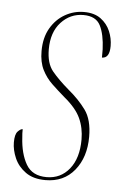

<svg xmlns="http://www.w3.org/2000/svg" viewBox="-45 -581 408 626"><g transform="rotate(5 158.5 -268.5)"><path d="M127 10Q87 10 62 -8Q37 -26 25.5 -52.5Q14 -79 14 -104Q14 -130 23 -139.5Q32 -149 39 -149Q39 -142 39 -135.5Q39 -129 40 -122Q43 -69 63 -34.5Q83 0 130 0Q176 0 204.5 -35.5Q233 -71 233 -132Q233 -170 218.5 -201.5Q204 -233 165 -265Q143 -284 123 -303Q103 -322 90.5 -347Q78 -372 78 -408Q78 -452 96 -483Q114 -514 143 -530.5Q172 -547 205 -547Q239 -547 260 -531.5Q281 -516 291 -492.5Q301 -469 301 -444Q301 -404 276 -404V-431Q274 -480 259.5 -508.5Q245 -537 204 -537Q161 -537 131 -504.5Q101 -472 101 -416Q101 -370 121.5 -345Q142 -320 177 -290Q211 -262 234 -230.5Q257 -199 257 -143Q257 -76 222 -33Q187 10 127 10Z"/></g></svg>

Font: Noto Serif Display ExtraCondensed Thin
Style: Italic
Weight: 100
Width: 2
Italic angle: -12°
Designer: Monotype Design Team
Foundry: Monotype Imaging Inc.
Version: Version 2.009